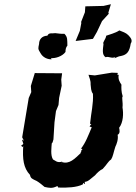

<svg xmlns="http://www.w3.org/2000/svg" viewBox="-20 -878 643 909"><path d="M251 3C256 5 253 10 257 10H261C297 11 342 10 372 -5C375 -16 371 -12 382 -7C384 -12 380 -13 381 -17C398 -18 408 -31 430 -48C439 -59 454 -73 466 -78C488 -101 491 -113 506 -123C515 -137 517 -155 526 -183C532 -195 541 -218 537 -240C550 -246 546 -264 544 -273C564 -299 565 -341 560 -369C563 -396 555 -415 561 -422C554 -442 554 -465 555 -477C547 -489 538 -503 542 -524C530 -522 539 -522 537 -533L509 -534L429 -521L399 -524C402 -511 410 -499 409 -478C411 -463 410 -447 420 -434C423 -388 411 -342 407 -297C404 -295 409 -289 413 -288C414 -287 410 -291 404 -279C416 -277 407 -273 415 -277C398 -237 385 -201 363 -174C376 -174 367 -167 364 -167C368 -168 364 -157 359 -152C362 -157 358 -152 364 -155C333 -126 309 -99 272 -111C275 -100 267 -105 275 -113C250 -105 241 -119 231 -123C218 -143 224 -181 225 -199L229 -204L233 -218L238 -299L245 -352L257 -381L260 -415L272 -472L270 -501L274 -531L143 -532L145 -533L126 -471L128 -442L116 -414L85 -228L93 -212L84 -217L90 -199C89 -196 92 -194 92 -198C87 -195 84 -188 79 -189C88 -181 87 -180 90 -187C86 -125 91 -83 122 -50C125 -33 133 -31 154 -21C166 -14 183 0 191 7C215 12 227 15 251 3ZM384 -848 382 -820 364 -774 365 -769 358 -732 338 -684 420 -694 439 -727 463 -778 495 -813 493 -818 505 -858 470 -850ZM224 -597 222 -603C242 -601 275 -611 290 -632C290 -644 292 -654 299 -662C298 -689 301 -702 285 -718C266 -717 256 -720 242 -721C239 -721 234 -721 230 -720C217 -721 210 -720 204 -709C179 -708 165 -692 165 -670C161 -649 158 -648 172 -626C176 -618 192 -597 224 -597ZM526 -608 522 -602C534 -608 544 -612 553 -613C582 -619 593 -634 599 -672C610 -688 597 -701 587 -712C576 -723 560 -728 545 -734C526 -721 496 -714 483 -709C480 -690 464 -677 470 -670C467 -643 462 -619 480 -607C495 -613 508 -599 526 -608Z"/></svg>

Font: Asimov Print
Style: DIt
Weight: 250
Width: 0
Designer: Google
Version: Version 2.000980: 2014